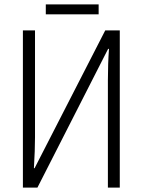

<svg xmlns="http://www.w3.org/2000/svg" viewBox="-20 -852 654 872"><path d="M139 -714V-229Q139 -171 134 -88H137L458 -714H524V0H470V-487Q470 -563 475 -630H471L150 0H84V-714ZM428 -787H188V-832H428Z"/></svg>

Font: Noto Sans Display Light Narrow
Style: Regular
Weight: 300
Width: 4
Designer: Monotype Design team
Foundry: Monotype Imaging Inc.
Version: Version 1.000